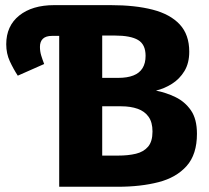

<svg xmlns="http://www.w3.org/2000/svg" viewBox="-20 -713 798 733"><path d="M206 -693.4H402.7Q495.8 -693.4 562.8 -676.1Q629.8 -658.8 666.2 -619.7Q702.5 -580.6 702.5 -515.6Q702.5 -471.8 684 -441.5Q665.5 -411.2 636.5 -393Q607.5 -374.7 575.4 -367.1Q614.2 -359.5 650 -342.2Q685.9 -324.9 708.9 -291.8Q731.9 -258.7 731.9 -202.2Q731.9 -123.6 692.6 -79.4Q653.2 -35.1 585.2 -17.6Q517.1 0 429.7 0H206ZM418.3 -577.3H370.2V-119H430.9Q469.7 -119 499 -126.1Q528.4 -133.2 545.3 -153Q562.2 -172.8 562.2 -210.9Q562.2 -246.2 547.2 -267.2Q532.3 -288.2 505.4 -297.7Q478.5 -307.2 442.7 -307.2H354.2V-415.7H431.2Q465.8 -415.7 489 -424.8Q512.3 -433.8 524 -452.6Q535.8 -471.4 535.8 -499.9Q535.8 -543.4 507.1 -560.3Q478.5 -577.3 418.3 -577.3ZM3.8 -544Q3.8 -613.8 53.3 -653.6Q102.9 -693.4 187.1 -693.4H207V-576H178.4Q155.4 -576 143.9 -565.2Q132.5 -554.4 132.5 -534.1Q132.5 -517 137.2 -501.5Q141.9 -486.1 148.6 -468.6L47.9 -424.1Q31 -449.9 17.4 -479.3Q3.8 -508.7 3.8 -544Z"/></svg>

Font: Fira Sans Variable
Style: Regular
Weight: 400
Designer: Carrois Corporate & Edenspiekermann AG
Foundry: Carrois Corporate GbR & Edenspiekermann AG
Version: Version 4.202